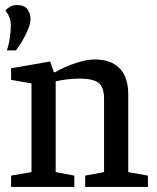

<svg xmlns="http://www.w3.org/2000/svg" viewBox="-20 -742 624 762"><path d="M7 -542Q15 -564 19 -591.5Q23 -619 23 -640Q23 -659 17 -674Q11 -689 1 -700Q8 -708 19.5 -715Q31 -722 48 -722Q76 -722 88.5 -705.5Q101 -689 101 -668Q101 -649 91.5 -626Q82 -603 69 -580.5Q56 -558 43 -542ZM24 0V-45L105 -59V-411L24 -425V-471L179 -498L194 -455H198Q238 -478 281.5 -492Q325 -506 355 -506Q421 -506 455 -470.5Q489 -435 489 -367V-59L567 -45V0H318V-45L393 -59V-350Q393 -395 372 -412.5Q351 -430 295 -430Q272 -430 246 -427Q220 -424 201 -419V-59L275 -45V0Z"/></svg>

Font: Faustina Medium
Style: Regular
Weight: 500
Designer: Alfonso Garcia
Foundry: http://www.omnibus-type.com
Version: Version 1.200